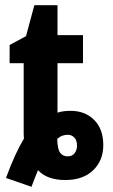

<svg xmlns="http://www.w3.org/2000/svg" viewBox="-20 -682 434 738"><path d="M3 2Q21 -47 38 -84Q55 -121 72 -149Q71 -157 71 -166.5Q71 -176 71 -185V-439H17V-509L80 -543L112 -662H201V-547H299V-439H201V-249Q222 -256 251 -256Q307 -256 342 -221Q377 -186 377 -124Q377 -65 338 -27.5Q299 10 231 10Q161 10 126 -28Q120 -14 114 2Q108 18 101 36ZM240 -81Q258 -81 267 -93.5Q276 -106 276 -122Q276 -143 265.5 -153.5Q255 -164 241 -164Q230 -164 220 -160.5Q210 -157 200 -148Q201 -108 211.5 -94.5Q222 -81 240 -81Z"/></svg>

Font: Noto Sans ExtraCondensed
Style: Bold
Weight: 700
Width: 2
Designer: Monotype Design Team
Foundry: Monotype Imaging Inc.
Version: Version 2.013; ttfautohint (v1.8.4.7-5d5b)